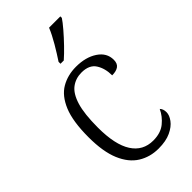

<svg xmlns="http://www.w3.org/2000/svg" viewBox="-239 -835 914 914"><g transform="rotate(-45 218.0 -378.0)"><path d="M252 10Q195 10 150 -18Q105 -46 79.5 -106.5Q54 -167 54 -264Q54 -371 79.5 -432Q105 -493 149 -518.5Q193 -544 249 -544Q314 -544 357 -515.5Q400 -487 400 -440Q400 -415 385 -404Q370 -393 342 -393Q342 -440 321 -473Q300 -506 248 -506Q209 -506 179.5 -484Q150 -462 134 -409.5Q118 -357 118 -265Q118 -150 155 -92.5Q192 -35 261 -35Q311 -35 342 -60Q373 -85 389 -120Q401 -108 401 -86Q401 -66 384.5 -43.5Q368 -21 335 -5.5Q302 10 252 10ZM207 -619Q229 -652 252.5 -692Q276 -732 290 -766H366V-756Q355 -739 331 -711Q307 -683 279.5 -654.5Q252 -626 229 -606H207Z"/></g></svg>

Font: Noto Serif Hebrew SemiCondensed Light
Style: Regular
Weight: 300
Width: 4
Designer: Monotype Design Team
Foundry: Monotype Imaging Inc.
Version: Version 2.004; ttfautohint (v1.8.4.7-5d5b)